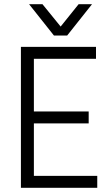

<svg xmlns="http://www.w3.org/2000/svg" viewBox="-20 -898 530 918"><path d="M301 -728H238L119 -878H183L270 -771L356 -878H420ZM445 0H80V-674H439V-617H142V-365H404V-308H142V-57H445Z"/></svg>

Font: Hind Kochi Light
Style: Regular
Weight: 300
Designer: Dhruvi Tolia
Foundry: Indian Type Foundry
Version: Version 0.702;PS 1.0;hotconv 1.0.81;makeotf.lib2.5.63406